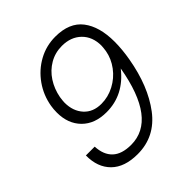

<svg xmlns="http://www.w3.org/2000/svg" viewBox="-211 -913 1063 1063"><g transform="rotate(-45 320.0 -381.5)"><path d="M48 -188H117Q120 -122 157 -87Q194 -52 267 -52Q466 -52 525 -392Q434 -276 299 -276Q207 -276 154.5 -329Q102 -382 102 -469Q102 -496 106 -519Q118 -590 159 -648Q200 -706 261 -739.5Q322 -773 393 -773Q503 -773 554.5 -706Q606 -639 606 -521Q606 -461 594 -393Q563 -215 478 -102.5Q393 10 256 10Q154 10 100.5 -43Q47 -96 48 -188ZM535 -518Q539 -546 539 -557Q539 -627 496 -669Q453 -711 383 -711Q330 -711 286 -685.5Q242 -660 213.5 -616Q185 -572 175 -518Q171 -490 171 -478Q171 -412 208.5 -370.5Q246 -329 311 -329Q364 -329 412.5 -354.5Q461 -380 493.5 -423.5Q526 -467 535 -518Z"/></g></svg>

Font: Open Sauce One Light Italic
Style: Regular
Weight: 300
Italic angle: -10°
Designer: Alfredo Marco Pradil
Foundry: Creative Sauce Fz LLC
Version: Version 1.477